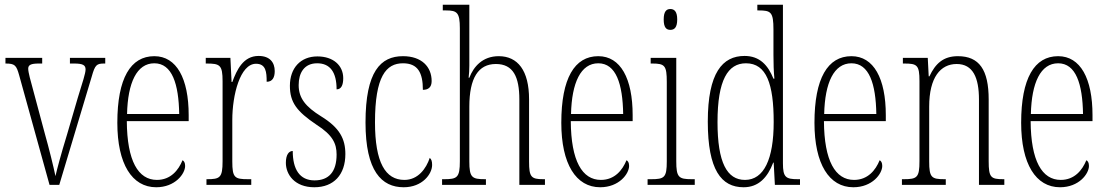

<svg xmlns="http://www.w3.org/2000/svg" viewBox="-20 -780 4671 810"><path d="M61 -462 189 0H230L367 -457C381 -507 388 -512 420 -512H424V-536H275V-512H293C330 -512 341 -505 341 -487C341 -471 329 -435 308 -367L263 -213C236 -125 220 -64 214 -37C206 -76 186 -157 170 -213L118 -407C110 -436 99 -475 99 -490C99 -506 110 -512 144 -512H158V-536H3V-512C43 -512 49 -505 61 -462Z M639 10C719 10 761 -47 761 -80C761 -94 756 -101 750 -104C733 -62 700 -21 642 -21C563 -21 516 -101 515 -269H776V-294C776 -449 725 -543 631 -543C531 -543 475 -450 475 -262C475 -88 537 10 639 10ZM736 -299H516C519 -431 557 -513 631 -513C706 -513 734 -426 736 -299Z M851 0H1040V-24H1027C970 -24 960 -30 960 -99V-274C960 -379 993 -511 1060 -511C1102 -511 1105 -476 1105 -435C1130 -435 1139 -454 1139 -480C1139 -517 1118 -544 1071 -544C1006 -544 979 -485 960 -434H957L952 -536H848V-512H851C908 -512 919 -506 919 -437V-100C919 -30 908 -24 853 -24H851Z M1306 10C1388 10 1437 -43 1437 -130C1437 -194 1413 -241 1335 -289C1269 -330 1240 -366 1240 -421C1240 -472 1263 -513 1318 -513C1373 -513 1400 -475 1400 -403C1419 -403 1428 -420 1428 -450C1428 -504 1386 -542 1319 -542C1248 -542 1203 -493 1203 -418C1203 -348 1232 -310 1315 -254C1384 -210 1400 -174 1400 -128C1400 -55 1367 -19 1307 -19C1244 -19 1215 -66 1215 -143C1199 -143 1186 -128 1186 -93C1186 -44 1223 10 1306 10Z M1683 10C1762 10 1803 -46 1803 -84C1803 -100 1800 -108 1793 -114C1778 -69 1744 -21 1686 -21C1606 -21 1562 -94 1562 -264C1562 -458 1609 -513 1680 -513C1743 -513 1764 -473 1764 -401C1786 -401 1801 -411 1801 -438C1801 -498 1759 -543 1680 -543C1586 -543 1522 -479 1522 -263C1522 -58 1590 10 1683 10Z M1845 0H2030V-24H2026C1971 -24 1960 -31 1960 -99V-330C1960 -451 1998 -510 2072 -510C2145 -510 2171 -456 2171 -360V0H2279V-24H2272C2221 -24 2212 -33 2212 -98V-361C2212 -483 2164 -543 2084 -543C2016 -543 1978 -499 1960 -452H1957C1959 -468 1960 -486 1960 -503V-760H1848V-736H1862C1908 -736 1920 -727 1920 -661V-100C1920 -31 1909 -24 1854 -24H1845Z M2512 10C2592 10 2634 -47 2634 -80C2634 -94 2629 -101 2623 -104C2606 -62 2573 -21 2515 -21C2436 -21 2389 -101 2388 -269H2649V-294C2649 -449 2598 -543 2504 -543C2404 -543 2348 -450 2348 -262C2348 -88 2410 10 2512 10ZM2609 -299H2389C2392 -431 2430 -513 2504 -513C2579 -513 2607 -426 2609 -299Z M2808 -654C2825 -654 2837 -664 2837 -698C2837 -731 2825 -742 2808 -742C2791 -742 2780 -731 2780 -698C2780 -664 2791 -654 2808 -654ZM2712 0H2911V-24H2898C2843 -24 2833 -32 2833 -100V-536H2725V-512H2732C2785 -512 2793 -503 2793 -434V-99C2793 -31 2783 -24 2727 -24H2712Z M3117 10C3180 10 3218 -31 3242 -94H3244L3249 0H3355V-24H3346C3295 -24 3283 -32 3283 -91V-760H3175V-736H3180C3232 -736 3243 -730 3243 -655V-548C3243 -513 3244 -479 3247 -448H3243C3220 -505 3185 -544 3121 -544C3028 -544 2966 -473 2966 -267C2966 -63 3023 10 3117 10ZM3123 -21C3047 -21 3007 -94 3007 -265C3007 -443 3051 -513 3127 -513C3214 -513 3244 -425 3244 -265C3244 -109 3203 -21 3123 -21Z M3580 10C3660 10 3702 -47 3702 -80C3702 -94 3697 -101 3691 -104C3674 -62 3641 -21 3583 -21C3504 -21 3457 -101 3456 -269H3717V-294C3717 -449 3666 -543 3572 -543C3472 -543 3416 -450 3416 -262C3416 -88 3478 10 3580 10ZM3677 -299H3457C3460 -431 3498 -513 3572 -513C3647 -513 3675 -426 3677 -299Z M3785 0H3970V-24H3964C3910 -24 3900 -31 3900 -99V-330C3900 -454 3948 -510 4016 -510C4085 -510 4110 -452 4110 -360V0H4217V-24H4213C4160 -24 4151 -31 4151 -100V-360C4151 -486 4111 -543 4021 -543C3959 -543 3926 -511 3901 -458H3898L3894 -536H3789V-512H3794C3849 -512 3859 -506 3859 -438V-100C3859 -31 3849 -24 3793 -24H3785Z M4452 10C4532 10 4574 -47 4574 -80C4574 -94 4569 -101 4563 -104C4546 -62 4513 -21 4455 -21C4376 -21 4329 -101 4328 -269H4589V-294C4589 -449 4538 -543 4444 -543C4344 -543 4288 -450 4288 -262C4288 -88 4350 10 4452 10ZM4549 -299H4329C4332 -431 4370 -513 4444 -513C4519 -513 4547 -426 4549 -299Z"/></svg>

Font: Noto Serif Thai ExtraCondensed ExtraLight
Style: Regular
Weight: 200
Width: 2
Designer: Monotype Design Team
Foundry: Monotype Imaging Inc.
Version: Version 2.002